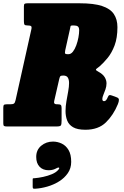

<svg xmlns="http://www.w3.org/2000/svg" viewBox="-60 -770 758 1169"><path d="M658 -136.5Q631 -70 585 -25Q539 20 460 20Q411 20 384.8 4.5Q358.5 -11 348.8 -36.8Q339 -62.5 339 -93.5Q339 -123 344.5 -154Q350 -185 355.2 -213.8Q360.5 -242.5 360.5 -264.5Q360.5 -285 353 -297.5Q345.5 -310 325 -310H324Q310 -310 306.5 -304.8Q303 -299.5 300 -286L270 -155Q265 -135 286 -135H292Q305.5 -135 310.2 -130.8Q315 -126.5 315 -112V-36Q315 -14 311 -7Q307 0 285 0H-18.5Q-31 0 -35.5 -3.2Q-40 -6.5 -40 -19V-113Q-40 -127 -36.2 -131Q-32.5 -135 -19 -135H1.5Q19 -135 25.2 -139.8Q31.5 -144.5 35 -161L130.5 -589.5Q134.5 -606 129.5 -610.5Q124.5 -615 108.5 -615H107.5Q92 -615 88.8 -620.5Q85.5 -626 85.5 -641V-731Q85.5 -744 90.2 -747Q95 -750 108 -750H425.5Q511 -750 561.2 -733.5Q611.5 -717 633.2 -684.5Q655 -652 655 -604.5Q655 -539.5 637.8 -493.8Q620.5 -448 595.5 -417.5Q570.5 -387 546.5 -366Q537 -358 530.5 -353.8Q524 -349.5 524 -345.5Q524 -341.5 538 -334Q566.5 -318.5 577.5 -300Q588.5 -281.5 588.5 -262.5Q588.5 -244.5 582.2 -226.2Q576 -208 569.5 -192.8Q563 -177.5 563 -167Q563 -154 574 -154Q587 -154 596.5 -179Q600.5 -189 606 -190.8Q611.5 -192.5 625.5 -187L652 -177Q664 -172.5 664 -162Q664 -151.5 658 -136.5ZM352.5 -440H356.5Q372 -440 384 -455.5Q396 -471 404.5 -494.2Q413 -517.5 417.5 -542Q422 -566.5 422 -585Q422 -603 414 -609Q406 -615 390 -615H381Q370.5 -615 369.5 -610Q368.5 -605 365.5 -591L337 -463Q333.5 -445.5 337.8 -442.8Q342 -440 352.5 -440ZM160.5 185.5Q160.5 142.5 191 117.2Q221.5 92 262.5 92Q290 92 315.5 104Q341 116 357.2 143Q373.5 170 373.5 215.5Q373.5 254.5 353 284.2Q332.5 314 299.5 334.5Q266.5 355 228.2 366Q190 377 154.5 379Q144 379.5 141.5 377.5Q139 375.5 139 365V322.5Q139 315.5 141.8 315.5Q144.5 315.5 151 315Q174.5 313 202.8 307Q231 301 256 290.5Q281 280 294.5 264.5Q304.5 253 299 250.8Q293.5 248.5 284.5 254Q275 259.5 263.2 263Q251.5 266.5 236 266.5Q201 266.5 180.8 245Q160.5 223.5 160.5 185.5Z"/></svg>

Font: Besley* Condensed Fatface
Style: Italic
Weight: 900
Width: 3
Italic angle: -13°
Designer: Owen Earl
Foundry: indestructible type*
Version: Version 3.000; ttfautohint (v1.8.3)